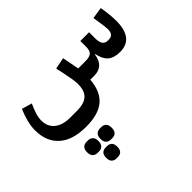

<svg xmlns="http://www.w3.org/2000/svg" viewBox="-190 -638 1522 1522"><g transform="rotate(-45 570.5 122.5)"><path d="M953 12Q885 12 849.5 -19.5Q814 -51 802 -115H797Q789 -57 757.5 -28.5Q726 0 675 0H630Q620 124 550.5 182.5Q481 241 343 241Q193 241 114.5 170.5Q36 100 36 -26Q36 -70 48.5 -119.5Q61 -169 83 -220L169 -195Q150 -154 138 -116Q126 -78 126 -46Q126 23 173.5 61.5Q221 100 306 100H380Q461 100 499 65.5Q537 31 537 -44Q537 -67 532 -100Q527 -133 518 -175L501 -254L598 -273L625 -131H706Q752 -131 771.5 -147.5Q791 -164 791 -206V-273H889V-206Q889 -161 903.5 -141Q918 -121 947 -121H960Q984 -121 998 -136.5Q1012 -152 1012 -185Q1012 -200 1009 -222.5Q1006 -245 1001 -276L993 -328L1090 -343L1098 -292Q1102 -262 1104 -235.5Q1106 -209 1106 -185Q1106 12 953 12ZM409 451Q386 451 370.5 436Q355 421 355 389Q355 357 370.5 342Q386 327 409 327H427Q451 327 466 342Q481 357 481 389Q481 421 466 436Q451 451 427 451ZM335 588Q311 588 296 573.5Q281 559 281 527Q281 495 296 480.5Q311 466 335 466H352Q376 466 391 480.5Q406 495 406 527Q406 559 391 573.5Q376 588 352 588ZM260 451Q236 451 220.5 436Q205 421 205 389Q205 357 220.5 342Q236 327 260 327H277Q301 327 316.5 342Q332 357 332 389Q332 421 316.5 436Q301 451 277 451Z"/></g></svg>

Font: IBM Plex Arabic SemiBold
Style: Regular
Weight: 600
Designer: Mike Abbink, Paul van der Laan, Pieter van Rosmalen, Wael Morcos, Khajak Apelian
Foundry: Bold Monday
Version: Version 1.0